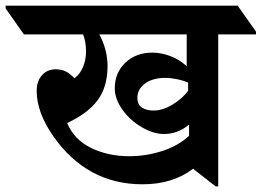

<svg xmlns="http://www.w3.org/2000/svg" viewBox="-89 -642 920 675"><path d="M811 -521H678.2V13.2H668.9L589.8 -48.8Q518.6 5.9 412.1 5.9Q313.5 5.9 235.1 -36.9Q156.7 -79.6 98.4 -163.1Q40 -246.6 40 -322.3Q40 -356.9 58.6 -377.7Q77.1 -398.4 106.9 -398.4Q127 -398.4 141.8 -391.1Q156.7 -383.8 172.9 -366.7Q192.9 -381.8 203.1 -407.2Q213.4 -432.6 213.4 -460.4Q213.4 -496.6 203.1 -521H-4.9L-69.3 -612.3V-622.1H746.6L811 -530.8ZM567.4 -521H260.3Q289.1 -466.8 289.1 -409.7Q289.1 -336.4 254.2 -289.6Q219.2 -242.7 147 -209.5Q171.4 -151.4 231 -122.1Q290.5 -92.8 365.7 -92.8Q423.8 -92.8 480.5 -110.8Q537.1 -128.9 575.7 -164.6V-204.1Q536.6 -170.9 487.3 -170.9Q450.7 -170.9 409.4 -194.8Q368.2 -218.8 341.3 -256.6Q314.5 -294.4 314.5 -331.5Q314.5 -386.7 352.1 -421.9Q389.6 -457 446.3 -457Q476.6 -457 508.8 -445.3Q541 -433.6 567.4 -409.2ZM492.2 -368.2Q448.2 -368.2 421.1 -348.6Q394 -329.1 394 -297.9Q394 -274.4 409.9 -263.9Q425.8 -253.4 450.7 -253.4Q483.4 -253.4 518.1 -274.7Q552.7 -295.9 572.3 -322.8V-351.6Q556.2 -358.9 533.4 -363.5Q510.7 -368.2 492.2 -368.2Z"/></svg>

Font: Noto Serif Devanagari
Style: Bold
Weight: 700
Designer: Monotype Design Team
Foundry: Monotype Imaging Inc.
Version: Version 1.01